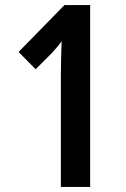

<svg xmlns="http://www.w3.org/2000/svg" viewBox="-20 -734 494 754"><path d="M334 0H219V-441Q219 -474 220 -507Q221 -540 222 -572Q209 -553 182 -524L120 -462L53 -530L233 -714H334Z"/></svg>

Font: Noto Sans Arabic ExtCond SemBd
Style: Regular
Weight: 600
Width: 2
Designer: Monotype Design Team, Nadine Chahine, Nizar Qandah and Khaled Hosny
Foundry: Monotype Imaging Inc.
Version: Version 2.012; ttfautohint (v1.8.4.7-5d5b)